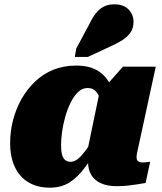

<svg xmlns="http://www.w3.org/2000/svg" viewBox="-20 -857 749 890"><path d="M518 -317 459 -338Q453 -370 445 -395Q437 -420 423.5 -434.5Q410 -449 386 -449Q361 -449 341.5 -430Q322 -411 307 -380.5Q292 -350 282 -314Q272 -278 267.5 -244Q263 -210 263 -184Q263 -156 268 -139Q273 -122 283 -114.5Q293 -107 307 -107Q325 -107 342 -121Q359 -135 380 -164Q401 -193 429 -237L447 -198Q409 -129 375 -82.5Q341 -36 302.5 -11.5Q264 13 211 13Q154 13 112.5 -11.5Q71 -36 49 -82.5Q27 -129 27 -194Q27 -248 40.5 -300Q54 -352 79.5 -397.5Q105 -443 142 -478.5Q179 -514 227 -533.5Q275 -553 333 -553Q401 -553 442 -523.5Q483 -494 501 -441.5Q519 -389 518 -317ZM702 -548 634 -234Q628 -204 623 -183.5Q618 -163 615.5 -149.5Q613 -136 613 -128Q613 -115 620.5 -109.5Q628 -104 640 -104Q652 -104 661 -105.5Q670 -107 676 -107L655 -9Q638 -6 616.5 -2.5Q595 1 571 3.5Q547 6 520 6Q479 6 449 -7Q419 -20 403.5 -45Q388 -70 388 -108Q388 -114 388 -120Q388 -126 388 -136L378 -124L441 -428L454 -440L550 -548ZM396 -749Q409 -776 424.5 -795.5Q440 -815 460.5 -826Q481 -837 509 -837Q554 -837 576.5 -812.5Q599 -788 599 -756Q599 -727 585 -706.5Q571 -686 546.5 -670.5Q522 -655 488 -640L387 -593H327L333 -631Z"/></svg>

Font: Roboto Serif Black
Style: Italic
Weight: 900
Italic angle: -10°
Version: Version 1.008